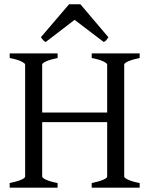

<svg xmlns="http://www.w3.org/2000/svg" viewBox="-20 -860 694 880"><path d="M24.4 0V-21Q57.6 -27.8 76.4 -35.9Q95.2 -43.9 95.2 -50.8V-564Q95.2 -569.8 77.4 -578.6Q59.6 -587.4 24.4 -594.2V-615.2H244.1V-594.2Q210.9 -587.4 192.1 -579.1Q173.3 -570.8 173.3 -564V-344.2H471.2V-564Q471.2 -569.8 453.4 -578.6Q435.5 -587.4 400.4 -594.2V-615.2H620.1V-594.2Q586.9 -587.4 568.1 -579.1Q549.3 -570.8 549.3 -564V-50.8Q549.3 -44.9 567.1 -36.4Q585 -27.8 620.1 -21V0H400.4V-21Q433.6 -27.8 452.4 -35.9Q471.2 -43.9 471.2 -50.8V-300.3H173.3V-50.8Q173.3 -44.9 190.9 -36.4Q208.5 -27.8 244.1 -21V0ZM476.6 -689.5Q470.7 -680.2 467.3 -675.8Q463.9 -671.4 455.6 -667.5L321.8 -769L189.5 -667.5Q185.5 -669.4 182.9 -671.4Q180.2 -673.3 178 -675.8Q175.8 -678.2 173.3 -681.6Q170.9 -685.1 167.5 -689.5L296.4 -840.3H348.6Z"/></svg>

Font: Gentium Plus Afr
Style: Regular
Weight: 400
Designer: J. Victor Gaultney, Annie Olsen, Iska Routamaa, Becca Hirsbrunner
Foundry: SIL International
Version: Version 5.000